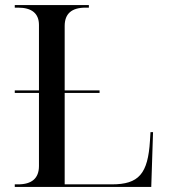

<svg xmlns="http://www.w3.org/2000/svg" viewBox="-20 -734 663 754"><path d="M38 0H574L581 -215H571L569 -182C561 -51 525 -10 419 -10H234V-369H371V-379H234V-632C234 -680 261 -704 316 -704H329V-714H38V-704H51C105 -704 133 -681 133 -636V-379H38V-369H133V-82C133 -34 105 -10 51 -10H38Z"/></svg>

Font: Noto Serif Display
Style: Regular
Weight: 400
Designer: Monotype Design Team
Foundry: Monotype Imaging Inc.
Version: Version 2.009